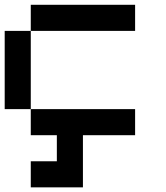

<svg xmlns="http://www.w3.org/2000/svg" viewBox="-20 -576 707 818"><path d="M111.1 -111.1H0V-444.4H111.1ZM222.2 0H111.1V-111.1H555.6V0H333.3V222.2H111.1V111.1H222.2ZM555.6 -444.4H111.1V-555.6H555.6Z"/></svg>

Font: Pixeloid Sans
Style: Regular
Weight: 400
Designer: GGBotNet
Foundry: GGBotNet
Version: 0.5